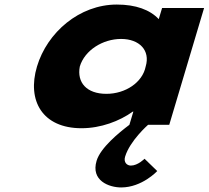

<svg xmlns="http://www.w3.org/2000/svg" viewBox="-20 -548 916 843"><path d="M404.1 158C378 245 458.6 275 511.9 275C603.9 275 670.4 203 670.4 203L614.6 149C614.6 149 585.6 179 554.6 179C537.6 179 521.8 165 529.2 140C550.2 70 630.1 0 630.1 0H723.1L876.1 -513H691.7L677 -464C638.5 -505 576.4 -528 492.9 -528C328.8 -528 187.3 -406 142.4 -256C97.6 -106 166.4 15 337.9 15C422.6 15 504.5 -16 563.1 -58H565.5L548.1 0C501.4 35 421.1 101 404.1 158ZM330.4 -256C351.7 -327 430.8 -377 511.8 -377C591.7 -377 640.9 -327 619.6 -256C605.8 -186 530.7 -136 447.2 -136C360.1 -136 317 -186 330.4 -256Z"/></svg>

Font: Hussar
Style: BdSuprExtOblThree
Weight: 700
Foundry: Cannot Into Space Fonts
Version: Version 2.00